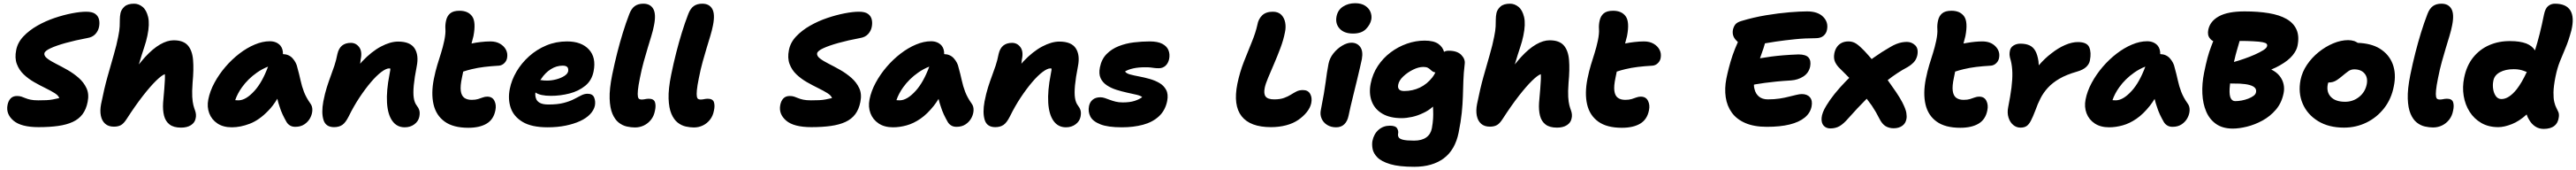

<svg xmlns="http://www.w3.org/2000/svg" viewBox="-20 -783 16078 1059"><path d="M221 9Q111 9 63.5 -32Q16 -73 27 -129Q32 -155 46.5 -170Q61 -185 86 -185Q102 -185 114 -181Q126 -177 139 -171.5Q152 -166 171 -162Q190 -158 219 -158Q249 -158 270 -159Q291 -160 309.5 -163.5Q328 -167 350 -172Q345 -188 321 -203Q297 -218 263 -234.5Q229 -251 193 -271.5Q157 -292 128 -319.5Q99 -347 85 -384.5Q71 -422 81 -471Q90 -518 126 -556Q162 -594 213 -623Q264 -652 320.5 -671Q377 -690 429 -700Q481 -710 518 -710Q556 -710 574.5 -696.5Q593 -683 598 -661.5Q603 -640 598 -615Q593 -590 575 -570.5Q557 -551 525 -546Q450 -532 390.5 -515.5Q331 -499 295.5 -482.5Q260 -466 257 -451Q254 -435 274.5 -419Q295 -403 329 -386Q363 -369 401 -347.5Q439 -326 471 -298Q503 -270 520 -233.5Q537 -197 527 -148Q518 -102 495 -71.5Q472 -41 434 -23.5Q396 -6 343 1.5Q290 9 221 9Z M691 6Q657 6 636.5 -12Q616 -30 609.5 -62Q603 -94 611 -135Q630 -230 651 -305Q672 -380 690 -441.5Q708 -503 718 -555Q726 -594 727 -618.5Q728 -643 728 -662Q728 -681 732 -701Q737 -724 757 -742Q777 -760 817 -760Q845 -760 869.5 -740.5Q894 -721 904.5 -677Q915 -633 900 -561Q893 -526 879 -485Q865 -444 847 -383Q847 -382 847 -382Q867 -407 886 -428Q934 -480 979 -506Q1024 -532 1064 -532Q1124 -532 1152 -500.5Q1180 -469 1185 -410Q1190 -351 1182 -267Q1178 -212 1180 -179.5Q1182 -147 1187 -128Q1192 -109 1198 -93Q1202 -82 1203 -69.5Q1204 -57 1201 -45Q1196 -19 1172 -3.5Q1148 12 1110 12Q1064 12 1038.5 -7.5Q1013 -27 1004 -62Q995 -97 998 -143Q1003 -197 1005.5 -230.5Q1008 -264 1009 -284.5Q1010 -305 1009 -321Q990 -315 954.5 -280.5Q919 -246 872 -186Q825 -126 770 -41Q752 -13 734.5 -3.5Q717 6 691 6Z M1427 10Q1373 10 1337 -14Q1301 -38 1286 -77.5Q1271 -117 1280 -163Q1290 -215 1318.5 -267.5Q1347 -320 1387 -366.5Q1427 -413 1474 -449Q1521 -485 1570 -505.5Q1619 -526 1664 -526Q1706 -526 1730 -499Q1747 -478 1746 -446Q1783 -445 1806 -420Q1830 -393 1836 -362Q1848 -319 1856 -282Q1864 -245 1877.5 -210Q1891 -175 1918 -137Q1930 -121 1929.5 -97Q1929 -73 1916.5 -49Q1904 -25 1880.5 -9Q1857 7 1823 7Q1804 7 1790.5 -1Q1777 -9 1769 -22Q1755 -46 1744 -69.5Q1733 -93 1725 -119Q1717 -141 1711 -168Q1684 -123 1654 -93Q1598 -35 1539.5 -12.5Q1481 10 1427 10ZM1653 -368Q1617 -354 1584 -331Q1528 -292 1490 -239Q1462 -200 1448 -159Q1457 -158 1468 -158Q1515 -158 1569 -218Q1617 -271 1653 -368Z M2506 10Q2457 10 2428.5 -30Q2400 -70 2395.5 -143.5Q2391 -217 2411 -319Q2414 -335 2416 -347Q2416 -352 2416 -356Q2413 -357 2409 -357Q2390 -357 2360 -334.5Q2330 -312 2295 -271Q2260 -230 2224 -176Q2188 -122 2157 -59Q2137 -19 2116.5 -5Q2096 9 2065 9Q2013 9 1999 -36Q1985 -81 1998 -151Q2008 -202 2020 -239.5Q2032 -277 2044 -309Q2056 -341 2067 -373.5Q2078 -406 2086 -447Q2094 -482 2115 -499Q2136 -516 2170 -516Q2202 -516 2222 -489Q2242 -462 2231 -412Q2230 -398 2228 -386Q2234 -393 2240 -400Q2299 -462 2357.5 -493Q2416 -524 2465 -524Q2540 -524 2567.5 -482Q2595 -440 2581 -370Q2567 -299 2562.5 -251Q2558 -203 2562.5 -173.5Q2567 -144 2580 -127Q2592 -112 2597 -96Q2602 -80 2597 -55Q2591 -27 2566 -8.5Q2541 10 2506 10Z M2903 13Q2809 13 2755.5 -25.5Q2702 -64 2686 -132.5Q2670 -201 2688 -292Q2698 -341 2709.5 -378.5Q2721 -416 2732.5 -452Q2744 -488 2753 -530Q2762 -574 2760 -601Q2758 -628 2764 -654Q2770 -683 2789.5 -699.5Q2809 -716 2848 -716Q2902 -716 2927 -681Q2952 -646 2935 -558Q2930 -536 2923 -512Q2951 -518 2979 -521Q3012 -525 3041 -525Q3076 -525 3101 -510.5Q3126 -496 3138 -473Q3150 -450 3145 -422Q3142 -404 3128 -390Q3114 -376 3095 -374Q3043 -371 3002 -366Q2961 -361 2924 -352Q2898 -346 2871 -337Q2867 -318 2863 -298Q2852 -247 2856 -217Q2860 -187 2877.5 -174Q2895 -161 2924 -161Q2948 -161 2964 -166Q2980 -171 2993.5 -176Q3007 -181 3021 -181Q3053 -181 3066 -155Q3079 -129 3072 -96Q3061 -39 3017.5 -13Q2974 13 2903 13Z M3398 10Q3298 10 3242 -23.5Q3186 -57 3167.5 -111.5Q3149 -166 3162 -230Q3173 -285 3204 -337.5Q3235 -390 3282.5 -432.5Q3330 -475 3390 -500Q3450 -525 3519 -525Q3609 -525 3655.5 -475Q3702 -425 3685 -339Q3674 -282 3632.5 -248.5Q3591 -215 3534 -200.5Q3477 -186 3419 -186Q3351 -186 3322 -207Q3319 -188 3325 -171Q3330 -153 3349 -142.5Q3368 -132 3403 -132Q3460 -132 3498.5 -142Q3537 -152 3562.5 -165.5Q3588 -179 3608 -189Q3628 -199 3647 -199Q3679 -199 3688.5 -175.5Q3698 -152 3693 -125Q3687 -97 3663.5 -72Q3640 -47 3601 -29Q3562 -11 3510.5 -0.5Q3459 10 3398 10ZM3352 -284Q3354 -284 3357 -284Q3371 -281 3395 -281Q3422 -281 3451 -288.5Q3480 -296 3501 -309Q3522 -322 3526 -338Q3529 -356 3521 -365Q3513 -374 3492 -374Q3453 -374 3418 -352Q3383 -330 3358 -292Q3355 -288 3352 -284Z M3943 11Q3919 11 3892 5Q3865 -1 3841.5 -19.5Q3818 -38 3802.5 -74Q3787 -110 3785 -169Q3783 -228 3801 -317Q3816 -390 3832.5 -454.5Q3849 -519 3867.5 -579Q3886 -639 3908 -696Q3921 -730 3942 -745Q3963 -760 3995 -760Q4039 -760 4057.5 -727.5Q4076 -695 4062 -625Q4056 -594 4045.5 -559.5Q4035 -525 4023 -485.5Q4011 -446 3998 -399.5Q3985 -353 3974 -297Q3964 -248 3961.5 -221Q3959 -194 3961.5 -181.5Q3964 -169 3970.5 -166Q3977 -163 3984 -163Q3994 -163 4001.5 -164.5Q4009 -166 4015.5 -167Q4022 -168 4029 -168Q4061 -168 4068 -146.5Q4075 -125 4068 -94Q4062 -61 4043.5 -37.5Q4025 -14 3999 -1.5Q3973 11 3943 11Z M4311 11Q4287 11 4260 5Q4233 -1 4209.5 -19.5Q4186 -38 4170.5 -74Q4155 -110 4153 -169Q4151 -228 4169 -317Q4184 -390 4200.5 -454.5Q4217 -519 4235.5 -579Q4254 -639 4276 -696Q4289 -730 4310 -745Q4331 -760 4363 -760Q4407 -760 4425.5 -727.5Q4444 -695 4430 -625Q4424 -594 4413.5 -559.5Q4403 -525 4391 -485.5Q4379 -446 4366 -399.5Q4353 -353 4342 -297Q4332 -248 4329.5 -221Q4327 -194 4329.5 -181.5Q4332 -169 4338.5 -166Q4345 -163 4352 -163Q4362 -163 4369.5 -164.5Q4377 -166 4383.5 -167Q4390 -168 4397 -168Q4429 -168 4436 -146.5Q4443 -125 4436 -94Q4430 -61 4411.5 -37.5Q4393 -14 4367 -1.5Q4341 11 4311 11Z M5044 9Q4934 9 4886.5 -32Q4839 -73 4850 -129Q4855 -155 4869.5 -170Q4884 -185 4909 -185Q4925 -185 4937 -181Q4949 -177 4962 -171.5Q4975 -166 4994 -162Q5013 -158 5042 -158Q5072 -158 5093 -159Q5114 -160 5132.5 -163.5Q5151 -167 5173 -172Q5168 -188 5144 -203Q5120 -218 5086 -234.5Q5052 -251 5016 -271.5Q4980 -292 4951 -319.5Q4922 -347 4908 -384.5Q4894 -422 4904 -471Q4913 -518 4949 -556Q4985 -594 5036 -623Q5087 -652 5143.5 -671Q5200 -690 5252 -700Q5304 -710 5341 -710Q5379 -710 5397.5 -696.5Q5416 -683 5421 -661.5Q5426 -640 5421 -615Q5416 -590 5398 -570.5Q5380 -551 5348 -546Q5273 -532 5213.5 -515.5Q5154 -499 5118.5 -482.5Q5083 -466 5080 -451Q5077 -435 5097.5 -419Q5118 -403 5152 -386Q5186 -369 5224 -347.5Q5262 -326 5294 -298Q5326 -270 5343 -233.5Q5360 -197 5350 -148Q5341 -102 5318 -71.5Q5295 -41 5257 -23.5Q5219 -6 5166 1.5Q5113 9 5044 9Z M5554 10Q5500 10 5464 -14Q5428 -38 5413 -77.5Q5398 -117 5407 -163Q5417 -215 5445.5 -267.5Q5474 -320 5514 -366.5Q5554 -413 5601 -449Q5648 -485 5697 -505.5Q5746 -526 5791 -526Q5833 -526 5857 -499Q5874 -478 5873 -446Q5910 -445 5933 -420Q5957 -393 5963 -362Q5975 -319 5983 -282Q5991 -245 6004.5 -210Q6018 -175 6045 -137Q6057 -121 6056.5 -97Q6056 -73 6043.5 -49Q6031 -25 6007.5 -9Q5984 7 5950 7Q5931 7 5917.5 -1Q5904 -9 5896 -22Q5882 -46 5871 -69.5Q5860 -93 5852 -119Q5844 -141 5838 -167Q5824 -144 5809 -125Q5768 -73 5725 -43.5Q5682 -14 5638.5 -2Q5595 10 5554 10ZM5780 -368Q5744 -354 5711 -331Q5655 -292 5617 -239Q5589 -200 5575 -159Q5584 -158 5595 -158Q5642 -158 5696 -218Q5744 -271 5780 -368Z M6633 10Q6584 10 6555.5 -30Q6527 -70 6522.5 -143.5Q6518 -217 6538 -319Q6541 -335 6543 -347Q6543 -352 6543 -356Q6540 -357 6536 -357Q6517 -357 6487 -334.5Q6457 -312 6422 -271Q6387 -230 6351 -176Q6315 -122 6284 -59Q6264 -19 6243.5 -5Q6223 9 6192 9Q6140 9 6126 -36Q6112 -81 6125 -151Q6135 -202 6147 -239.5Q6159 -277 6171 -309Q6183 -341 6194 -373.5Q6205 -406 6213 -447Q6221 -482 6242 -499Q6263 -516 6297 -516Q6329 -516 6349 -489Q6369 -462 6358 -412Q6357 -398 6355 -386Q6361 -393 6367 -400Q6426 -462 6484.5 -493Q6543 -524 6592 -524Q6667 -524 6694.5 -482Q6722 -440 6708 -370Q6694 -299 6689.5 -251Q6685 -203 6689.5 -173.5Q6694 -144 6707 -127Q6719 -112 6724 -96Q6729 -80 6724 -55Q6718 -27 6693 -8.5Q6668 10 6633 10Z M6982 10Q6895 10 6848 -8.5Q6801 -27 6785.5 -57Q6770 -87 6777 -122Q6782 -147 6800 -162Q6818 -177 6848 -177Q6862 -177 6876.5 -172Q6891 -167 6907 -161Q6923 -155 6942.5 -150Q6962 -145 6988 -145Q7032 -145 7061.5 -154.5Q7091 -164 7109 -178Q7099 -187 7073 -193Q7047 -199 7014.5 -206Q6982 -213 6948.5 -223.5Q6915 -234 6888.5 -251.5Q6862 -269 6849.5 -296Q6837 -323 6845 -363Q6855 -414 6886.5 -446Q6918 -478 6962.5 -495.5Q7007 -513 7057.5 -519Q7108 -525 7156 -525Q7206 -525 7234.5 -510Q7263 -495 7273 -470Q7283 -445 7277 -415Q7271 -388 7254 -373Q7237 -358 7213 -358Q7196 -358 7185 -359.5Q7174 -361 7162 -362.5Q7150 -364 7128 -364Q7085 -364 7053.5 -357Q7022 -350 7002 -338Q7009 -326 7032.5 -319.5Q7056 -313 7088.5 -307Q7121 -301 7155 -291.5Q7189 -282 7216.5 -266Q7244 -250 7258.5 -223Q7273 -196 7265 -154Q7253 -95 7213.5 -58.5Q7174 -22 7114.5 -6Q7055 10 6982 10Z M7913 9Q7783 9 7729.5 -59Q7676 -127 7703 -261Q7718 -333 7743.5 -398Q7769 -463 7793 -521Q7817 -579 7828 -629Q7834 -664 7857.5 -687Q7881 -710 7924 -710Q7958 -710 7977 -691Q7996 -672 8001.5 -642.5Q8007 -613 8000 -582Q7991 -535 7972 -484.5Q7953 -434 7932.5 -386.5Q7912 -339 7895.5 -300Q7879 -261 7874 -237Q7866 -199 7879.5 -181.5Q7893 -164 7933 -164Q7970 -164 7994.5 -173Q8019 -182 8036.5 -193Q8054 -204 8071.5 -213Q8089 -222 8112 -222Q8144 -222 8157.5 -198Q8171 -174 8164 -140Q8158 -112 8136.5 -85Q8115 -58 8083 -36Q8051 -14 8007 -2.5Q7963 9 7913 9Z M8319 10Q8287 10 8263 -5Q8239 -20 8228.5 -45Q8218 -70 8224 -98Q8236 -158 8243 -199.5Q8250 -241 8254 -271.5Q8258 -302 8262 -329Q8266 -356 8272 -386Q8279 -421 8302.5 -450.5Q8326 -480 8357 -498.5Q8388 -517 8415 -517Q8450 -517 8469.5 -491Q8489 -465 8480 -415Q8476 -396 8468 -361Q8460 -326 8449.5 -283Q8439 -240 8428.5 -197.5Q8418 -155 8409.5 -119Q8401 -83 8397 -62Q8390 -28 8370.5 -9Q8351 10 8319 10ZM8425 -574Q8369 -574 8341 -605Q8313 -636 8322 -681Q8330 -721 8362.5 -742Q8395 -763 8438 -763Q8477 -763 8501 -747Q8525 -731 8534 -708Q8543 -685 8539 -662Q8533 -630 8505.5 -602Q8478 -574 8425 -574Z M8807 256Q8712 256 8657 239.5Q8602 223 8577 197.5Q8552 172 8547 144.5Q8542 117 8546 95Q8555 51 8584.5 25.5Q8614 0 8655 0Q8690 0 8700 16.5Q8710 33 8706 51Q8704 62 8709.5 72Q8715 82 8737 87.5Q8759 93 8806 93Q8854 93 8882 73Q8910 53 8917 16Q8923 -17 8924.5 -43Q8926 -69 8925 -94Q8924 -106 8924 -119Q8896 -94 8865 -80Q8828 -62 8792.5 -54.5Q8757 -47 8728 -47Q8655 -47 8607.5 -75Q8560 -103 8541.5 -152Q8523 -201 8535 -262Q8547 -323 8580 -372.5Q8613 -422 8660 -457Q8707 -492 8761.5 -511Q8816 -530 8872 -530Q8928 -530 8957 -510Q8985 -490 8993 -460Q9004 -467 9022 -467Q9075 -467 9100.5 -441Q9126 -415 9122 -385Q9115 -327 9113.5 -278Q9112 -229 9110.5 -181.5Q9109 -134 9103.5 -80Q9098 -26 9084 43Q9062 151 8991 203.5Q8920 256 8807 256ZM8939 -332Q8930 -333 8923 -337Q8915 -342 8908 -349Q8901 -356 8891 -361Q8881 -366 8864 -366Q8834 -366 8799.5 -349Q8765 -332 8738.5 -307Q8712 -282 8707 -256Q8703 -237 8712 -226.5Q8721 -216 8744 -216Q8797 -216 8842 -237.5Q8887 -259 8920 -301Q8931 -315 8939 -332Z M9279 6Q9245 6 9224.5 -12Q9204 -30 9197.5 -62Q9191 -94 9199 -135Q9218 -230 9239 -305Q9260 -380 9278 -441.5Q9296 -503 9306 -555Q9314 -594 9315 -618.5Q9316 -643 9316 -662Q9316 -681 9320 -701Q9325 -724 9345 -742Q9365 -760 9405 -760Q9433 -760 9457.5 -740.5Q9482 -721 9492.5 -677Q9503 -633 9488 -561Q9481 -526 9467 -485Q9453 -444 9435 -383Q9435 -382 9435 -382Q9455 -407 9474 -428Q9522 -480 9567 -506Q9612 -532 9652 -532Q9712 -532 9740 -500.5Q9768 -469 9773 -410Q9778 -351 9770 -267Q9766 -212 9768 -179.5Q9770 -147 9775 -128Q9780 -109 9786 -93Q9790 -82 9791 -69.5Q9792 -57 9789 -45Q9784 -19 9760 -3.5Q9736 12 9698 12Q9652 12 9626.5 -7.5Q9601 -27 9592 -62Q9583 -97 9586 -143Q9591 -197 9593.5 -230.5Q9596 -264 9597 -284.5Q9598 -305 9597 -321Q9578 -315 9542.5 -280.5Q9507 -246 9460 -186Q9413 -126 9358 -41Q9340 -13 9322.5 -3.5Q9305 6 9279 6Z M10103 13Q10009 13 9955.5 -25.5Q9902 -64 9886 -132.5Q9870 -201 9888 -292Q9898 -341 9909.5 -378.5Q9921 -416 9932.5 -452Q9944 -488 9953 -530Q9962 -574 9960 -601Q9958 -628 9964 -654Q9970 -683 9989.5 -699.5Q10009 -716 10048 -716Q10102 -716 10127 -681Q10152 -646 10135 -558Q10130 -536 10123 -512Q10151 -518 10179 -521Q10212 -525 10241 -525Q10276 -525 10301 -510.5Q10326 -496 10338 -473Q10350 -450 10345 -422Q10342 -404 10328 -390Q10314 -376 10295 -374Q10243 -371 10202 -366Q10161 -361 10124 -352Q10098 -346 10071 -337Q10067 -318 10063 -298Q10052 -247 10056 -217Q10060 -187 10077.5 -174Q10095 -161 10124 -161Q10148 -161 10164 -166Q10180 -171 10193.5 -176Q10207 -181 10221 -181Q10253 -181 10266 -155Q10279 -129 10272 -96Q10261 -39 10217.5 -13Q10174 13 10103 13Z M11008 7Q10928 7 10873.5 -16.5Q10819 -40 10789 -81.5Q10759 -123 10751 -177.5Q10743 -232 10755 -293Q10761 -323 10770.5 -360Q10780 -397 10794 -439Q10808 -479 10827 -521Q10821 -526 10817 -531Q10789 -559 10796 -597Q10800 -616 10810.5 -630Q10821 -644 10848 -652Q10924 -675 11002.5 -688Q11081 -701 11148.5 -706.5Q11216 -712 11259 -712Q11326 -712 11359.5 -678Q11393 -644 11383 -597Q11379 -575 11361.5 -560Q11344 -545 11312 -545Q11246 -545 11182.5 -538.5Q11119 -532 11064 -524Q11027 -518 10996 -513Q10992 -500 10987 -483Q10976 -454 10965 -420Q10968 -420 10972 -421Q11000 -426 11034 -430.5Q11068 -435 11110 -438.5Q11152 -442 11205 -444Q11251 -444 11268 -424.5Q11285 -405 11278 -368Q11269 -328 11235.5 -306.5Q11202 -285 11159 -282Q11108 -279 11067.5 -275Q11027 -271 10994 -266.5Q10961 -262 10932 -257Q10929 -256 10927 -255Q10927 -240 10931 -227Q10938 -198 10959 -181Q10980 -164 11014 -164Q11054 -164 11087 -169Q11120 -174 11146 -181L11192 -192Q11212 -197 11226 -197Q11260 -197 11277 -176.5Q11294 -156 11287 -120Q11279 -79 11244 -50.5Q11209 -22 11150 -7.5Q11091 7 11008 7Z M11404 17Q11378 17 11362.5 0Q11347 -17 11349.5 -49Q11352 -81 11379 -125Q11400 -160 11430.5 -198Q11461 -236 11499 -275Q11510 -286 11522 -298Q11492 -328 11467 -353Q11445 -373 11434 -396Q11423 -419 11429 -451Q11434 -475 11446 -491.5Q11458 -508 11476 -516.5Q11494 -525 11517 -525Q11537 -525 11554.5 -517Q11572 -509 11596 -486Q11614 -470 11641 -439Q11651 -428 11662 -415Q11668 -420 11676 -425Q11725 -460 11778 -490Q11798 -502 11816 -509Q11834 -516 11850 -519Q11866 -522 11882 -522Q11911 -522 11933 -501.5Q11955 -481 11947 -439Q11941 -412 11924 -394.5Q11907 -377 11886 -365Q11822 -331 11762 -284Q11790 -245 11814 -210Q11839 -173 11853 -146Q11875 -103 11878.5 -79.5Q11882 -56 11879 -42Q11874 -14 11852.5 1Q11831 16 11799 16Q11771 16 11749 3Q11727 -10 11709 -46Q11691 -83 11663 -125Q11648 -146 11631 -168Q11573 -110 11518 -48Q11487 -12 11462 2.5Q11437 17 11404 17Z M12215 13Q12121 13 12067.5 -25.5Q12014 -64 11998 -132.5Q11982 -201 12000 -292Q12010 -341 12021.5 -378.5Q12033 -416 12044.5 -452Q12056 -488 12065 -530Q12074 -574 12072 -601Q12070 -628 12076 -654Q12082 -683 12101.5 -699.5Q12121 -716 12160 -716Q12214 -716 12239 -681Q12264 -646 12247 -558Q12242 -536 12235 -512Q12246 -514 12258 -516Q12310 -525 12353 -525Q12405 -525 12435 -494Q12465 -463 12457 -422Q12454 -404 12440 -390Q12426 -376 12407 -374Q12355 -371 12314 -366Q12273 -361 12236 -352Q12210 -346 12183 -337Q12179 -318 12175 -298Q12164 -247 12168 -217Q12172 -187 12189.5 -174Q12207 -161 12236 -161Q12260 -161 12276 -166Q12292 -171 12305.5 -176Q12319 -181 12333 -181Q12365 -181 12378 -155Q12391 -129 12384 -96Q12373 -39 12329.5 -13Q12286 13 12215 13Z M12591 12Q12565 12 12545 -5Q12525 -22 12516 -51Q12507 -80 12514 -115Q12528 -185 12534.5 -237Q12541 -289 12540 -329.5Q12539 -370 12531 -403Q12523 -429 12522.5 -441.5Q12522 -454 12525 -468Q12529 -488 12547.5 -499.5Q12566 -511 12590 -511Q12624 -511 12647 -500.5Q12670 -490 12683.5 -466Q12697 -442 12703 -402Q12704 -390 12705 -376Q12742 -419 12783 -450Q12826 -484 12869 -502.5Q12912 -521 12949 -521Q13006 -521 13020 -488.5Q13034 -456 13024 -406Q13020 -384 13001 -366Q12982 -348 12944 -337Q12877 -318 12833.5 -292.5Q12790 -267 12762 -236.5Q12734 -206 12716 -171Q12698 -136 12684 -96Q12668 -54 12655.5 -30.5Q12643 -7 12628.5 2.5Q12614 12 12591 12Z M13144 10Q13090 10 13054 -14Q13018 -38 13003 -77.5Q12988 -117 12997 -163Q13007 -215 13035.5 -267.5Q13064 -320 13104 -366.5Q13144 -413 13191 -449Q13238 -485 13287 -505.5Q13336 -526 13381 -526Q13423 -526 13447 -499Q13464 -478 13463 -446Q13500 -445 13523 -420Q13547 -393 13553 -362Q13565 -319 13573 -282Q13581 -245 13594.5 -210Q13608 -175 13635 -137Q13647 -121 13646.5 -97Q13646 -73 13633.5 -49Q13621 -25 13597.5 -9Q13574 7 13540 7Q13521 7 13507.5 -1Q13494 -9 13486 -22Q13472 -46 13461 -69.5Q13450 -93 13442 -119Q13434 -141 13428 -167Q13414 -144 13399 -125Q13358 -73 13315 -43.5Q13272 -14 13228.5 -2Q13185 10 13144 10ZM13370 -368Q13334 -354 13301 -331Q13245 -292 13207 -239Q13179 -200 13165 -159Q13174 -158 13185 -158Q13232 -158 13286 -218Q13334 -271 13370 -368Z M13916 18Q13853 18 13812 -10.5Q13771 -39 13750 -88Q13729 -137 13726 -199.5Q13723 -262 13737 -331Q13748 -385 13758 -422.5Q13768 -460 13782 -496Q13787 -511 13794 -527Q13782 -532 13773 -544Q13756 -564 13763 -598Q13774 -651 13829.5 -681.5Q13885 -712 13990 -712Q14074 -712 14140.5 -701Q14207 -690 14251 -665Q14295 -640 14313.5 -599Q14332 -558 14320 -498Q14315 -470 14289 -438Q14263 -406 14210 -376Q14186 -362 14156 -350Q14189 -334 14208 -310Q14227 -286 14233 -258Q14239 -230 14233 -202Q14221 -142 14185 -100Q14149 -58 14101 -32Q14053 -6 14004 6Q13955 18 13916 18ZM13959 -528Q13958 -527 13958 -526Q13948 -491 13940.5 -465.5Q13933 -440 13927 -413Q13925 -405 13923 -397Q13953 -405 13987 -417Q14022 -429 14053.5 -443Q14085 -457 14106.5 -470.5Q14128 -484 14130 -496Q14132 -504 14127 -510Q14122 -516 14102.5 -520Q14083 -524 14042 -526Q14009 -528 13959 -528ZM13899 -263Q13897 -245 13896 -230Q13894 -188 13903.5 -170.5Q13913 -153 13931 -153Q13950 -153 13971.5 -157Q13993 -161 14012.5 -168.5Q14032 -176 14045.5 -186Q14059 -196 14061 -209Q14064 -225 14054 -236Q14044 -247 14020.5 -253.5Q13997 -260 13960 -262Q13933 -263 13899 -263Z M14610 12Q14514 12 14447.5 -29Q14381 -70 14352 -137.5Q14323 -205 14339 -286Q14349 -335 14379 -379.5Q14409 -424 14452 -458.5Q14495 -493 14543 -513Q14591 -533 14636 -533Q14656 -533 14675 -527Q14687 -522 14696 -516Q14779 -513 14832 -481Q14891 -445 14914 -384Q14937 -323 14921 -246Q14906 -167 14860.5 -109Q14815 -51 14750 -19.5Q14685 12 14610 12ZM14512 -269Q14510 -264 14509 -259Q14499 -210 14528 -179.5Q14557 -149 14617 -149Q14666 -149 14704 -179Q14742 -209 14752 -258Q14760 -300 14738 -325.5Q14716 -351 14674 -351Q14653 -351 14636.5 -339Q14620 -327 14596 -307Q14579 -293 14566 -284.5Q14553 -276 14540.5 -272.5Q14528 -269 14512 -269Q14512 -269 14512 -269Z M15166 11Q15142 11 15115 5Q15088 -1 15064.5 -19.5Q15041 -38 15025.5 -74Q15010 -110 15008 -169Q15006 -228 15024 -317Q15039 -390 15055.5 -454.5Q15072 -519 15090.5 -579Q15109 -639 15131 -696Q15144 -730 15165 -745Q15186 -760 15218 -760Q15262 -760 15280.5 -727.5Q15299 -695 15285 -625Q15279 -594 15268.5 -559.5Q15258 -525 15246 -485.5Q15234 -446 15221 -399.5Q15208 -353 15197 -297Q15187 -248 15184.5 -221Q15182 -194 15184.5 -181.5Q15187 -169 15193.5 -166Q15200 -163 15207 -163Q15217 -163 15224.5 -164.5Q15232 -166 15238.5 -167Q15245 -168 15252 -168Q15284 -168 15291 -146.5Q15298 -125 15291 -94Q15285 -61 15266.5 -37.5Q15248 -14 15222 -1.5Q15196 11 15166 11Z M15573 9Q15512 9 15467 -17Q15422 -43 15394 -87Q15366 -131 15357 -186Q15348 -241 15360 -299Q15375 -374 15416 -425Q15457 -476 15517 -502Q15577 -528 15649 -527Q15708 -527 15748 -512Q15785 -497 15802 -469Q15833 -566 15858 -691Q15866 -731 15884.5 -745.5Q15903 -760 15926 -760Q15997 -760 16023 -717.5Q16049 -675 16029 -593Q16012 -530 15993 -485.5Q15974 -441 15957.5 -400Q15941 -359 15930 -305Q15918 -245 15917.5 -207.5Q15917 -170 15922.5 -147.5Q15928 -125 15935.5 -111Q15943 -97 15948 -85Q15953 -73 15951 -55Q15947 -18 15923 1Q15899 20 15856 20Q15827 20 15804 5Q15781 -10 15766 -36Q15756 -51 15750 -70Q15704 -28 15658 -10Q15610 9 15573 9ZM15751 -335Q15749 -335 15747 -336Q15739 -339 15729.5 -342.5Q15720 -346 15705.5 -349Q15691 -352 15669 -352Q15618 -352 15583 -333Q15548 -314 15542 -279Q15537 -254 15541 -228Q15545 -202 15558 -184Q15571 -166 15593 -166Q15639 -166 15688 -227Q15720 -268 15751 -335Z"/></svg>

Font: Shantell Sans Light ExtraBold
Style: Italic
Weight: 800
Italic angle: -11°
Version: Version 1.008;[ac192a2d6]